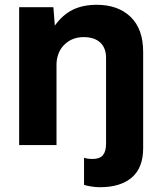

<svg xmlns="http://www.w3.org/2000/svg" viewBox="-20 -606 678 802"><path d="M398 176Q380 176 361 173Q342 170 331 166V53Q346 58 367 58Q397 58 410 42Q423 26 423 -5V-364Q423 -406 398.5 -428.5Q374 -451 329 -451Q283 -451 251 -421.5Q219 -392 216 -341V0H60V-576H203L209 -499Q242 -545 284.5 -565.5Q327 -586 384 -586Q473 -586 525.5 -535.5Q578 -485 578 -389V13Q578 95 530.5 135.5Q483 176 398 176Z"/></svg>

Font: BDO Grotesk
Style: Bold
Weight: 700
Designer: Deni Anggara
Foundry: Lokal Container
Version: Version 2.000